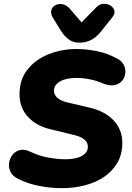

<svg xmlns="http://www.w3.org/2000/svg" viewBox="-20 -972 691 1003"><path d="M303 11Q245 11 183.5 -1Q122 -13 72 -39Q45 -53 34.5 -75.5Q24 -98 27.5 -121.5Q31 -145 45.5 -163.5Q60 -182 83.5 -188Q107 -194 137 -180Q182 -158 231.5 -149Q281 -140 321 -140Q378 -140 408.5 -158Q439 -176 439 -205Q439 -228 420.5 -243.5Q402 -259 362 -268L247 -296Q171 -313 126.5 -361Q82 -409 82 -480Q82 -556 123.5 -608.5Q165 -661 233.5 -688.5Q302 -716 381 -716Q429 -716 485 -705Q541 -694 592 -666Q616 -654 626.5 -633Q637 -612 634.5 -589.5Q632 -567 618 -550Q604 -533 578.5 -527.5Q553 -522 518 -536Q487 -550 450 -557.5Q413 -565 380 -565Q325 -565 293.5 -546.5Q262 -528 262 -499Q262 -454 332 -437L447 -410Q529 -391 574 -342.5Q619 -294 619 -226Q619 -166 593 -121.5Q567 -77 523 -47.5Q479 -18 422 -3.5Q365 11 303 11ZM396 -749Q363 -749 340.5 -765Q318 -781 299 -810L257 -878Q243 -901 248 -918.5Q253 -936 269.5 -945Q286 -954 307 -950Q328 -946 346 -925L406 -855L483 -934Q500 -951 520.5 -952Q541 -953 557 -943Q573 -933 577.5 -916.5Q582 -900 567 -882L504 -803Q459 -749 396 -749Z"/></svg>

Font: Nunito Black
Style: Italic
Weight: 900
Italic angle: -9°
Designer: Vernon Adams
Foundry: Vernon Adams
Version: Version 3.601; ttfautohint (v1.8.2.53-6de2)